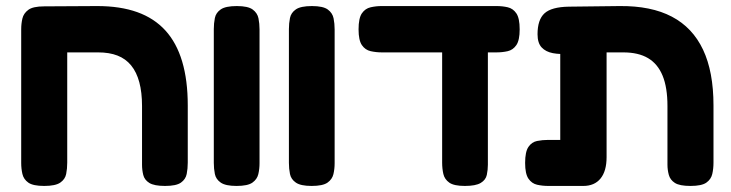

<svg xmlns="http://www.w3.org/2000/svg" viewBox="-20 -605 2414 634"><path d="M126 9Q89 9 73.5 -2Q58 -13 54 -30.5Q50 -48 50 -67V-508Q50 -527 54 -544Q58 -561 73.5 -572.5Q89 -584 126 -584L301 -585Q377 -585 433 -565Q489 -545 526 -504.5Q563 -464 581.5 -402Q600 -340 600 -257V-68Q600 -48 596.5 -30.5Q593 -13 577.5 -2Q562 9 525 9Q489 9 473 -1Q457 -11 453 -27.5Q449 -44 449 -61V-255Q449 -300 440 -333.5Q431 -367 413 -389Q395 -411 368 -421.5Q341 -432 304 -432H202V-68Q202 -48 198.5 -30.5Q195 -13 179 -2Q163 9 126 9Z M761 9Q725 9 709 -2Q693 -13 689.5 -30.5Q686 -48 686 -67V-509Q686 -528 689.5 -545.5Q693 -563 709 -574Q725 -585 762 -585Q799 -585 814.5 -573.5Q830 -562 833.5 -544.5Q837 -527 837 -508V-66Q837 -47 833 -30Q829 -13 813.5 -2Q798 9 761 9Z M1009 9Q973 9 957 -2Q941 -13 937.5 -30.5Q934 -48 934 -67V-509Q934 -528 937.5 -545.5Q941 -563 957 -574Q973 -585 1010 -585Q1047 -585 1062.5 -573.5Q1078 -562 1081.5 -544.5Q1085 -527 1085 -508V-66Q1085 -47 1081 -30Q1077 -13 1061.5 -2Q1046 9 1009 9Z M1241 -432Q1222 -432 1204 -436Q1186 -440 1175 -456Q1164 -472 1164 -508Q1164 -545 1175 -561Q1186 -577 1204 -581Q1222 -585 1240 -585H1620Q1639 -585 1656.5 -581Q1674 -577 1685 -561Q1696 -545 1696 -508Q1696 -472 1685 -456Q1674 -440 1656.5 -436Q1639 -432 1619 -432ZM1515 9Q1479 9 1463.5 -2Q1448 -13 1444 -30.5Q1440 -48 1440 -68V-469L1591 -456V-61Q1591 -44 1587.5 -27.5Q1584 -11 1567.5 -1Q1551 9 1515 9Z M1791 9Q1771 9 1753.5 5Q1736 1 1725 -15Q1714 -31 1714 -67Q1714 -104 1725 -120Q1736 -136 1753.5 -139.5Q1771 -143 1790 -143H1830V-483L1925 -434Q1890 -430 1859.5 -427.5Q1829 -425 1805.5 -429.5Q1782 -434 1768.5 -448.5Q1755 -463 1755 -492Q1755 -540 1778 -561Q1801 -582 1858 -583L2026 -585Q2130 -586 2198.5 -550Q2267 -514 2301.5 -441Q2336 -368 2336 -257V-68Q2336 -48 2332 -30.5Q2328 -13 2312.5 -2Q2297 9 2260 9Q2224 9 2208.5 -1Q2193 -11 2188.5 -27.5Q2184 -44 2184 -61V-255Q2184 -316 2168 -355Q2152 -394 2120 -413Q2088 -432 2038 -432H1983V-86Q1983 -40 1963 -15.5Q1943 9 1906 9Z"/></svg>

Font: Fredoka Light SemiBold
Style: Regular
Weight: 600
Version: Version 2.001